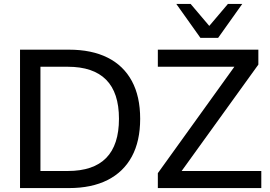

<svg xmlns="http://www.w3.org/2000/svg" viewBox="-20 -958 1373 978"><path d="M82 0V-705H331Q447 -705 528 -664.5Q609 -624 651.5 -545.5Q694 -467 694 -353Q694 -239 651.5 -160.5Q609 -82 528 -41Q447 0 331 0ZM186 -87H325Q456 -87 521 -153.5Q586 -220 586 -353Q586 -486 520.5 -552Q455 -618 325 -618H186ZM784 0V-76L1199 -653V-618H784V-705H1296V-629L880 -52V-87H1311V0ZM1001 -765 878 -938H951L1046 -826L1141 -938H1214L1091 -765Z"/></svg>

Font: Nunito Sans 12pt ExtraLight 12pt SemiBold
Style: Regular
Weight: 600
Version: Version 3.101;gftools[0.9.27]